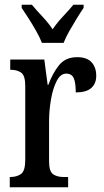

<svg xmlns="http://www.w3.org/2000/svg" viewBox="-20 -786 437 806"><path d="M21 0V-43H24Q50 -43 68 -55.5Q86 -68 86 -115V-425Q86 -469 69 -481Q52 -493 26 -493H23V-536H166L180 -430H183Q201 -479 228 -512.5Q255 -546 304 -546Q345 -546 364.5 -524.5Q384 -503 384 -468Q384 -435 363 -416.5Q342 -398 298 -398Q298 -439 289.5 -458Q281 -477 258 -477Q234 -477 218 -446Q202 -415 194 -368.5Q186 -322 186 -276V-110Q186 -66 203 -54.5Q220 -43 246 -43H266V0ZM156 -606Q147 -629 132 -655.5Q117 -682 100.5 -708Q84 -734 71 -753V-766H114Q134 -742 158.5 -716Q183 -690 201 -663Q219 -690 243.5 -716Q268 -742 288 -766H331V-753Q318 -734 302 -708Q286 -682 271 -655.5Q256 -629 247 -606Z"/></svg>

Font: Noto Serif Myanmar ExtraCondensed Medium
Style: Regular
Weight: 500
Width: 2
Designer: Ben Mitchell and the Monotype Design Team
Foundry: Monotype Imaging Inc.
Version: Version 2.106; ttfautohint (v1.8.4.7-5d5b)